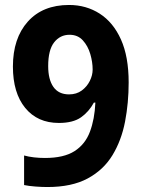

<svg xmlns="http://www.w3.org/2000/svg" viewBox="-20 -743 574 773"><path d="M498 -411Q498 -329 483.5 -253.5Q469 -178 433 -118.5Q397 -59 333 -24.5Q269 10 171 10Q149 10 122.5 8Q96 6 77 2V-117Q95 -112 116.5 -109.5Q138 -107 161 -107Q237 -107 280 -134.5Q323 -162 342 -212.5Q361 -263 364 -330H358Q338 -293 306 -270.5Q274 -248 217 -248Q131 -248 81.5 -308.5Q32 -369 32 -475Q32 -589 92 -656Q152 -723 258 -723Q327 -723 381.5 -688Q436 -653 467 -584Q498 -515 498 -411ZM260 -603Q222 -603 198 -572.5Q174 -542 174 -477Q174 -423 195 -393Q216 -363 258 -363Q288 -363 309 -378.5Q330 -394 341.5 -417Q353 -440 353 -463Q353 -493 343.5 -525.5Q334 -558 313.5 -580.5Q293 -603 260 -603Z"/></svg>

Font: Noto Sans Armenian SemiCondensed
Style: Bold
Weight: 700
Width: 4
Designer: Monotype Design Team
Foundry: Monotype Imaging Inc.
Version: Version 2.008; ttfautohint (v1.8.4.7-5d5b)